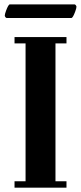

<svg xmlns="http://www.w3.org/2000/svg" viewBox="-20 -864 372 884"><path d="M2 -792Q2 -798.8 7.8 -814.5Q18.6 -843.8 25.4 -843.8H323.2Q326.2 -843.8 329.1 -839.8Q332 -835.9 332 -833Q332 -826.2 326.2 -810.5Q315.4 -781.2 308.6 -781.2H10.7Q7.8 -781.2 4.9 -785.2Q2 -789.1 2 -792ZM46.9 0V-29.3H97.7V-664.1H46.9V-693.4H286.1V-664.1H235.4V-29.3H286.1V0Z"/></svg>

Font: Monomakh Unicode TT
Style: Medium
Weight: 500
Designer: Alexey Kryukov, Aleksandr Andreev
Version: Version 1.1